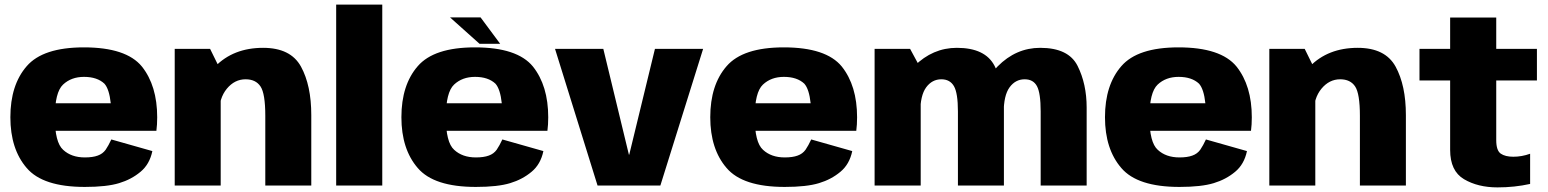

<svg xmlns="http://www.w3.org/2000/svg" viewBox="-20 -805 6718 833"><path d="M348 6V-122Q289.5 -122 254 -155Q218 -187 218 -296Q218 -404.5 253.5 -438Q289 -471.5 344.5 -471.5Q401.5 -471.5 433 -442Q454 -418.5 460.5 -357H201V-237.5H658.5Q662 -263.5 662 -296Q662 -433 595.5 -516.5Q527.5 -599.5 344 -599.5Q166.5 -599.5 96 -518Q25 -436.5 25 -296.5Q25 -158 96 -76Q166 6 348 6ZM348 -122V6Q443.5 6 497 -10.5Q550 -26.5 589.5 -59.5Q629 -92 641 -149.5L463 -200Q451 -174 438.5 -155.5Q425.5 -137.5 404 -130Q382.5 -122 348 -122Z M738 0H937.5V-499.5L891.5 -593H738ZM1131 0H1330.5V-305.5Q1330.5 -434.5 1285.8 -516Q1241 -597.5 1121.5 -597.5Q992.5 -597.5 913 -516Q833.5 -434.5 833.5 -353L930.5 -312.5Q930.5 -379.5 964.2 -420.2Q998 -461 1045.5 -461Q1089.5 -461 1110.2 -430Q1131 -399 1131 -302.5Z M1438.5 0H1638.5V-785H1438.5Z M2044.5 6V-122Q1986 -122 1950.5 -155Q1914.5 -187 1914.5 -296Q1914.5 -404.5 1950 -438Q1985.5 -471.5 2041 -471.5Q2098 -471.5 2129.5 -442Q2150.5 -418.5 2157 -357H1897.5V-237.5H2355Q2358.5 -263.5 2358.5 -296Q2358.5 -433 2292 -516.5Q2224 -599.5 2040.5 -599.5Q1863 -599.5 1792.5 -518Q1721.5 -436.5 1721.5 -296.5Q1721.5 -158 1792.5 -76Q1862.5 6 2044.5 6ZM2044.5 -122V6Q2140 6 2193.5 -10.5Q2246.5 -26.5 2286 -59.5Q2325.5 -92 2337.5 -149.5L2159.5 -200Q2147.5 -174 2135 -155.5Q2122 -137.5 2100.5 -130Q2079 -122 2044.5 -122ZM2060.5 -615H2150L2065 -729.5H1932.5Z M2572.5 0H2845L3030.5 -593H2821.5L2710 -134H2708.5L2597.5 -593H2388Z M3384.5 6V-122Q3326 -122 3290.5 -155Q3254.5 -187 3254.5 -296Q3254.5 -404.5 3290 -438Q3325.5 -471.5 3381 -471.5Q3438 -471.5 3469.5 -442Q3490.5 -418.5 3497 -357H3237.5V-237.5H3695Q3698.5 -263.5 3698.5 -296Q3698.5 -433 3632 -516.5Q3564 -599.5 3380.5 -599.5Q3203 -599.5 3132.5 -518Q3061.5 -436.5 3061.5 -296.5Q3061.5 -158 3132.5 -76Q3202.5 6 3384.5 6ZM3384.5 -122V6Q3480 6 3533.5 -10.5Q3586.5 -26.5 3626 -59.5Q3665.5 -92 3677.5 -149.5L3499.5 -200Q3487.5 -174 3475 -155.5Q3462 -137.5 3440.5 -130Q3419 -122 3384.5 -122Z M3774.5 0H3974.5V-508L3928.5 -593H3774.5ZM4136 0H4335.5V-338.5Q4335.5 -441 4295 -519.2Q4254.5 -597.5 4131.5 -597.5Q4026.5 -597.5 3946.8 -518.2Q3867 -439 3867 -355.5L3972.5 -315Q3972.5 -391 3998.2 -426Q4024 -461 4064 -461Q4101.5 -461 4118.8 -431Q4136 -401 4136 -321.5ZM4495 0H4694.5V-338.5Q4694.5 -440.5 4655.2 -519Q4616 -597.5 4493 -597.5Q4388 -597.5 4308.2 -516.8Q4228.5 -436 4228.5 -355.5L4334.5 -315Q4334.5 -391 4360 -426Q4385.5 -461 4425.5 -461Q4463 -461 4479 -431Q4495 -401 4495 -321.5Z M5097 6V-122Q5038.5 -122 5003 -155Q4967 -187 4967 -296Q4967 -404.5 5002.5 -438Q5038 -471.5 5093.5 -471.5Q5150.5 -471.5 5182 -442Q5203 -418.5 5209.5 -357H4950V-237.5H5407.5Q5411 -263.5 5411 -296Q5411 -433 5344.5 -516.5Q5276.5 -599.5 5093 -599.5Q4915.5 -599.5 4845 -518Q4774 -436.5 4774 -296.5Q4774 -158 4845 -76Q4915 6 5097 6ZM5097 -122V6Q5192.5 6 5246 -10.5Q5299 -26.5 5338.5 -59.5Q5378 -92 5390 -149.5L5212 -200Q5200 -174 5187.5 -155.5Q5174.5 -137.5 5153 -130Q5131.5 -122 5097 -122Z M5487 0H5686.5V-499.5L5640.5 -593H5487ZM5880 0H6079.5V-305.5Q6079.5 -434.5 6034.8 -516Q5990 -597.5 5870.5 -597.5Q5741.5 -597.5 5662 -516Q5582.5 -434.5 5582.5 -353L5679.5 -312.5Q5679.5 -379.5 5713.2 -420.2Q5747 -461 5794.5 -461Q5838.5 -461 5859.2 -430Q5880 -399 5880 -302.5Z M6477 8Q6551 8 6618.5 -7V-138Q6582.5 -125 6545.5 -125Q6510.5 -125 6491 -138.5Q6471.5 -152 6471.5 -197V-456H6648V-593H6471.5V-729H6271.5V-593H6138.5V-456H6271.5V-154.5Q6271.5 -63 6331.8 -27.5Q6392 8 6477 8Z"/></svg>

Font: Anybody Thin ExtraBold
Style: Regular
Weight: 800
Version: Version 1.113;gftools[0.9.25]